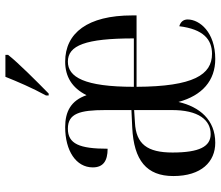

<svg xmlns="http://www.w3.org/2000/svg" viewBox="-73 -733 816 710"><g transform="rotate(-90 335.0 -378.0)"><path d="M337 -616V-606H344C388 -649 460 -721 487 -756V-766H406C388 -721 365 -667 337 -616ZM162 10C247 10 295 -48 313 -126C337 -38 392 10 472 10C571 10 618 -48 618 -92C618 -107 610 -118 593 -123C582 -34 544 -2 491 -2C414 -2 370 -70 369 -281H633V-297C633 -462 568 -545 462 -545C407 -545 365 -520 338 -466C318 -524 277 -545 220 -545C133 -545 71 -505 71 -443C71 -405 94 -388 140 -388C140 -492 158 -535 214 -535C270 -535 283 -492 283 -396V-300L218 -297C97 -291 39 -244 39 -145C39 -41 92 10 162 10ZM548 -291H369C369 -474 405 -535 462 -535C522 -535 548 -470 548 -291ZM194 -7C148 -7 126 -49 126 -148C126 -241 157 -283 237 -287L283 -290V-154C284 -50 245 -7 194 -7Z"/></g></svg>

Font: Noto Serif Display ExtraCondensed
Style: Regular
Weight: 400
Width: 2
Designer: Monotype Design Team
Foundry: Monotype Imaging Inc.
Version: Version 2.009